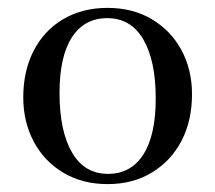

<svg xmlns="http://www.w3.org/2000/svg" viewBox="-20 -459 546 487"><path d="M253 8Q189 8 140.5 -21Q92 -50 65.5 -100Q39 -150 39 -212Q39 -279 65.5 -330.5Q92 -382 140.5 -410.5Q189 -439 253 -439Q317 -439 365.5 -410Q414 -381 440.5 -331.5Q467 -282 467 -220Q467 -153 440.5 -102Q414 -51 365.5 -21.5Q317 8 253 8ZM254 -18Q312 -18 343.5 -67Q375 -116 375 -209Q375 -305 343.5 -359Q312 -413 252 -413Q194 -413 162.5 -364.5Q131 -316 131 -223Q131 -127 162.5 -72.5Q194 -18 254 -18Z"/></svg>

Font: Ibarra Real Nova Medium
Style: Regular
Weight: 500
Designer: Jose Maria Ribagorda & Octavio Pardo
Foundry: Jose Maria Ribagorda
Version: Version 2.000